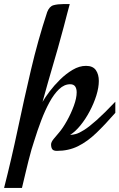

<svg xmlns="http://www.w3.org/2000/svg" viewBox="-87 -734 587 944"><path d="M-66.9 189.9Q-30.3 46.4 0.5 -99.6Q31.2 -245.6 65.2 -390.4Q99.1 -535.2 145 -674.8Q155.8 -702.6 176 -708.3Q196.3 -713.9 223.1 -713.9H255.9Q249.5 -691.9 243.2 -666.7Q236.8 -641.6 226.3 -601.8Q215.8 -562 197.5 -496.8Q179.2 -431.6 148.9 -329.1Q144.5 -313.5 138.2 -290.8Q131.8 -268.1 127 -250.5Q122.1 -232.9 122.1 -232.9Q134.3 -254.4 156.7 -284.2Q179.2 -314 208.5 -342.8Q237.8 -371.6 270.5 -390.9Q303.2 -410.2 335.9 -410.2Q369.6 -410.2 384.3 -389.2Q398.9 -368.2 398.9 -335.9Q398.9 -303.7 386.7 -264.6Q374.5 -225.6 354.2 -187.3Q334 -148.9 308.8 -117.9Q283.7 -86.9 257.8 -70.8Q270 -70.8 286.1 -75.2Q302.2 -79.6 326.9 -95.2Q351.6 -110.8 388.7 -143.8Q425.8 -176.8 480 -233.9V-179.2Q430.2 -122.1 386.5 -80.1Q342.8 -38.1 296.4 -15.1Q250 7.8 192.9 7.8Q175.8 7.8 169.9 -0.5Q164.1 -8.8 164.1 -23.9Q164.1 -35.2 176.8 -50.8Q189.5 -66.4 203.1 -82Q221.7 -103.5 241.9 -139.6Q262.2 -175.8 276.1 -213.9Q290 -252 290 -279.8Q290 -298.3 282.5 -309.1Q274.9 -319.8 257.8 -319.8Q229 -319.8 203.6 -295.7Q178.2 -271.5 156.2 -231.2Q134.3 -190.9 115.5 -141.4Q96.7 -91.8 81.1 -41L67.9 1Q51.3 61 39.6 111.8Q27.8 162.6 21 189.9Z"/></svg>

Font: Norican
Style: Regular
Weight: 400
Designer: Vernon Adams
Foundry: Vernon Adams
Version: Version 1.100; ttfautohint (v1.8.4.7-5d5b);gftools[0.9.33]